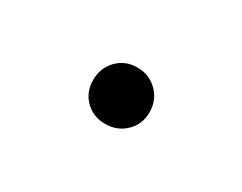

<svg xmlns="http://www.w3.org/2000/svg" viewBox="-32 -512 383 304"><g transform="rotate(30 160.0 -360.5)"><path d="M160 -309Q138 -309 123.5 -323.5Q109 -338 109 -360Q109 -382 123.5 -397Q138 -412 160 -412Q182 -412 197 -397Q212 -382 212 -360Q212 -338 197 -323.5Q182 -309 160 -309Z"/></g></svg>

Font: Asap Expanded
Style: Regular
Weight: 400
Width: 7
Designer: Pablo Cosgaya
Foundry: Omnibus-Type
Version: Version 3.001; ttfautohint (v1.8.4.7-5d5b)